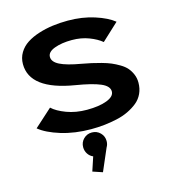

<svg xmlns="http://www.w3.org/2000/svg" viewBox="-140 -823 1130 1241"><g transform="rotate(-15 425.0 -203.0)"><path d="M393.5 11Q285 11 193.2 -17.2Q101.5 -45.5 53.5 -85.5L172 -192.5Q203 -163 264.2 -140Q325.5 -117 400 -117Q482 -117 533.5 -136.8Q585 -156.5 585 -190.5Q585 -226.5 531.2 -249.5Q477.5 -272.5 367 -290.5Q75.5 -338.5 75.5 -509Q75.5 -551 96 -585Q116.5 -619 150.8 -641.2Q185 -663.5 231.2 -678.2Q277.5 -693 326.5 -699.5Q375.5 -706 428 -706Q524 -706 605.5 -679.8Q687 -653.5 731 -617.5L617.5 -512Q586 -538.5 534.5 -558.2Q483 -578 420.5 -578Q352 -578 304 -560Q256 -542 256 -509Q256 -475.5 301.2 -452.8Q346.5 -430 442 -413.5Q479.5 -406.5 506 -400.8Q532.5 -395 569 -385Q605.5 -375 630.8 -364.2Q656 -353.5 683.5 -337.2Q711 -321 727.5 -302Q744 -283 755 -257.2Q766 -231.5 766 -201Q766 -161.5 750.8 -128.5Q735.5 -95.5 707.8 -73Q680 -50.5 645 -33.8Q610 -17 567 -7.5Q524 2 481.5 6.5Q439 11 393.5 11ZM469.5 110.5Q469.5 133 458.5 151L394.5 299.5L329 277.5L360 184Q338.5 175 325.5 155Q312.5 135 312.5 110.5Q312.5 78 335.2 55.2Q358 32.5 391 32.5Q424 32.5 446.8 55.2Q469.5 78 469.5 110.5Z"/></g></svg>

Font: League Mono Wide
Style: Bold
Weight: 700
Width: 8
Designer: Tyler Finck
Foundry: The League of Moveable Type / Tyler Finck
Version: Version 2.210